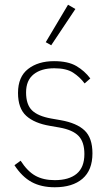

<svg xmlns="http://www.w3.org/2000/svg" viewBox="-20 -778 462 810"><path d="M211 12Q154 12 113.5 -10Q73 -32 41 -81L67 -100Q96 -55 129.5 -36.5Q163 -18 211 -18Q271 -18 303.5 -45Q336 -72 336 -128Q336 -179 311.5 -204.5Q287 -230 231 -240L191 -247Q125 -258 90.5 -289.5Q56 -321 56 -386Q56 -454 98.5 -487Q141 -520 208 -520Q267 -520 302 -499.5Q337 -479 361 -447L337 -426Q317 -453 288.5 -471.5Q260 -490 209 -490Q154 -490 122 -464.5Q90 -439 90 -388Q90 -337 115 -312.5Q140 -288 196 -278L236 -271Q304 -259 337 -227.5Q370 -196 370 -131Q370 -60 328 -24Q286 12 211 12ZM196 -587 173 -600 267 -758 298 -740Z"/></svg>

Font: IBM Plex Sans Cond ExtLt
Style: Regular
Weight: 200
Width: 3
Designer: Mike Abbink, Paul van der Laan, Pieter van Rosmalen
Foundry: Bold Monday
Version: Version 1.3